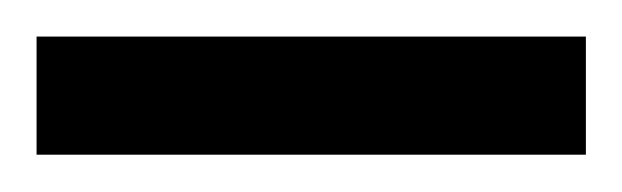

<svg xmlns="http://www.w3.org/2000/svg" viewBox="-20 -720 340 105"><path d="M0 -635.4V-700H300.4V-635.4Z"/></svg>

Font: Archivo SemiBold
Style: Regular
Weight: 600
Designer: Hector Gatti
Foundry: Omnibus-Type
Version: Version 2.001